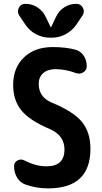

<svg xmlns="http://www.w3.org/2000/svg" viewBox="-20 -990 540 1019"><path d="M278.3 -902.3Q293 -933.6 321.8 -951.7Q350.6 -969.7 384.8 -969.7Q409.2 -969.7 419.9 -948.7Q430.7 -927.7 418 -908.2L386.7 -861.3Q364.3 -828.1 329.6 -809.1Q294.9 -790 254.9 -790H245.1Q205.1 -790 169.9 -809.1Q134.8 -828.1 113.3 -861.3L82 -908.2Q69.3 -927.7 80.1 -948.7Q90.8 -969.7 115.2 -969.7Q149.4 -969.7 178.2 -951.2Q207 -932.6 221.7 -902.3L249 -845.7Q249 -844.7 250 -844.7Q251 -844.7 251 -845.7ZM254.9 -445.3Q371.1 -397.5 415.5 -342.3Q460 -287.1 460 -200.2Q460 9.8 235.4 9.8Q171.9 9.8 115.2 -10.7Q86.9 -20.5 70.8 -47.4Q54.7 -74.2 54.7 -107.4Q54.7 -128.9 73.2 -138.7Q91.8 -148.4 111.3 -137.7Q172.9 -106.4 227.5 -107.4Q321.3 -107.4 322.3 -195.3Q322.3 -271.5 245.1 -304.7Q136.7 -350.6 93.3 -404.3Q49.8 -458 49.8 -540Q49.8 -629.9 106.9 -685.1Q164.1 -740.2 259.8 -740.2Q328.1 -740.2 378.9 -726.6Q407.2 -719.7 423.8 -694.8Q440.4 -669.9 440.4 -639.6Q440.4 -617.2 421.9 -606Q403.3 -594.7 381.8 -602.5Q331.1 -622.1 275.4 -623Q233.4 -623 209.5 -602.1Q185.5 -581.1 185.5 -544.9Q185.5 -474.6 254.9 -445.3Z"/></svg>

Font: Rounded-X Mgen+ 2m bold
Style: Bold
Weight: 700
Designer: [Source Han Sans]
Ryoko NISHIZUKA  (kana & ideographs); Paul D. Hunt (Latin, Greek & Cyrillic); Wenlong ZHANG  (bopomofo
Version: Version 1.059.20150602